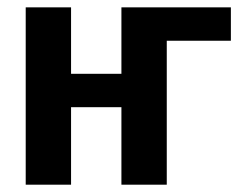

<svg xmlns="http://www.w3.org/2000/svg" viewBox="-20 -505 660 525"><path d="M174.3 -484.9V-303.2H312V-484.9H611.3V-393.6H436V0H312V-211.9H174.3V0H50.3V-484.9Z"/></svg>

Font: Carlito
Style: Bold
Weight: 700
Designer: Lukasz Dziedzic
Foundry: tyPoland Lukasz Dziedzic
Version: Version 1.104